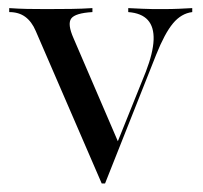

<svg xmlns="http://www.w3.org/2000/svg" viewBox="-20 -435 494 467"><path d="M227.4 11.3 66.9 -359.7Q57.3 -382.3 41.5 -394Q25.8 -405.6 2.4 -405.6V-415.3Q25.8 -413.7 46 -413.3Q66.1 -412.9 92.7 -412.9Q126.6 -412.9 153.2 -413.3Q179.8 -413.7 204.8 -415.3V-405.6Q162.9 -403.2 153.2 -389.9Q143.5 -376.6 158.9 -341.9L268.5 -87.1L261.3 -78.2L334.7 -260.5Q352.4 -306.5 353.6 -337.9Q354.8 -369.4 339.5 -386.3Q324.2 -403.2 291.9 -405.6V-415.3Q312.1 -414.5 326.6 -413.7Q341.1 -412.9 352.8 -412.9Q364.5 -412.9 377.4 -412.9Q398.4 -412.9 415.7 -413.7Q433.1 -414.5 447.6 -415.3V-405.6Q421 -402.4 400.8 -378.2Q380.6 -354 359.7 -301.6L235.5 11.3Z"/></svg>

Font: Playfair 144pt
Style: Regular
Weight: 400
Designer: Claus Eggers Sørensen
Foundry: Claus Eggers Sørensen
Version: Version 2.001;gftools[0.9.30]